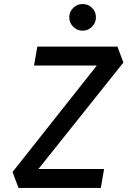

<svg xmlns="http://www.w3.org/2000/svg" viewBox="-20 -922 626 942"><path d="M70.8 0 41.5 -78.1 455.1 -600.6H147L163.1 -693.4H556.2L585.4 -615.2L168.5 -92.8H490.7L474.6 0ZM385.3 -771.5Q358.4 -771.5 339.1 -790.8Q319.8 -810.1 319.8 -836.9Q319.8 -864.3 339.1 -883.3Q358.4 -902.3 385.3 -902.3Q412.6 -902.3 431.6 -883.3Q450.7 -864.3 450.7 -836.9Q450.7 -810.1 431.6 -790.8Q412.6 -771.5 385.3 -771.5Z"/></svg>

Font: CaskaydiaCove NFP
Style: Italic
Weight: 400
Italic angle: -10°
Designer: Aaron Bell
Foundry: Saja Typeworks
Version: Version 2111.001; VTT 6.35;Nerd Fonts 3.1.1